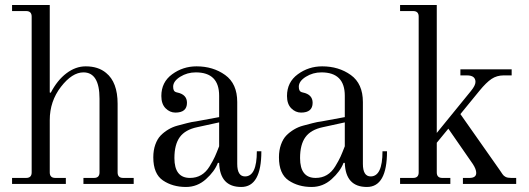

<svg xmlns="http://www.w3.org/2000/svg" viewBox="-20 -732 2104 764"><path d="M28 0V-24H84Q106 -24 106 -46V-666Q106 -688 84 -688H28V-712H178V-364L182 -363Q208 -413 244.5 -440.5Q281 -468 321 -468Q371 -468 402 -442Q448 -405 448 -319V-46Q448 -24 470 -24H512V0H312V-24H354Q376 -24 376 -46V-339Q376 -444 312 -444Q267 -444 222.5 -386.5Q178 -329 178 -254V-46Q178 -24 200 -24H242V0Z M852 -245 765 -226Q717 -216 695.5 -186.5Q674 -157 674 -103Q674 -24 736 -24Q761 -24 780.5 -35.5Q800 -47 814 -70Q828 -93 835 -108.5Q842 -124 852 -150ZM590 -106Q590 -134 598 -156.5Q606 -179 619 -192.5Q632 -206 649.5 -216.5Q667 -227 686 -232L724 -242Q743 -247 760 -249L852 -266V-351Q852 -444 759 -444Q725 -444 697 -426.5Q669 -409 669 -387Q669 -377 672 -372Q675 -366 685 -364Q724 -356 724 -323Q724 -284 678 -284Q656 -284 639 -301Q622 -318 622 -350Q622 -405 665 -436.5Q708 -468 762 -468Q828 -468 876 -433.5Q924 -399 924 -326V-80Q924 -30 955 -30Q1002 -30 1002 -130H1020Q1020 12 940 12Q855 12 852 -84H847Q834 -50 799.5 -19Q765 12 720 12Q667 12 628.5 -14Q590 -40 590 -106Z M1352 -245 1265 -226Q1217 -216 1195.5 -186.5Q1174 -157 1174 -103Q1174 -24 1236 -24Q1261 -24 1280.5 -35.5Q1300 -47 1314 -70Q1328 -93 1335 -108.5Q1342 -124 1352 -150ZM1090 -106Q1090 -134 1098 -156.5Q1106 -179 1119 -192.5Q1132 -206 1149.5 -216.5Q1167 -227 1186 -232L1224 -242Q1243 -247 1260 -249L1352 -266V-351Q1352 -444 1259 -444Q1225 -444 1197 -426.5Q1169 -409 1169 -387Q1169 -377 1172 -372Q1175 -366 1185 -364Q1224 -356 1224 -323Q1224 -284 1178 -284Q1156 -284 1139 -301Q1122 -318 1122 -350Q1122 -405 1165 -436.5Q1208 -468 1262 -468Q1328 -468 1376 -433.5Q1424 -399 1424 -326V-80Q1424 -30 1455 -30Q1502 -30 1502 -130H1520Q1520 12 1440 12Q1355 12 1352 -84H1347Q1334 -50 1299.5 -19Q1265 12 1220 12Q1167 12 1128.5 -14Q1090 -40 1090 -106Z M1572 0V-24H1624Q1646 -24 1646 -46V-666Q1646 -688 1624 -688H1572V-712H1718V-203L1854 -370Q1872 -392 1872 -406Q1872 -432 1838 -432H1812V-456H2016V-432H1984Q1957 -432 1936 -418Q1915 -404 1888 -371L1812 -278L1968 -56Q1975 -46 1979.5 -39Q1984 -32 1992 -28Q2000 -24 2014 -24H2034V0H1822V-24H1848Q1875 -24 1875 -44Q1875 -59 1861 -80L1764 -220L1718 -164V-46Q1718 -24 1740 -24H1772V0Z"/></svg>

Font: Old Standard TT
Style: Regular
Weight: 400
Designer: Alexey Kryukov <alexios@thessalonica.org.ru>
Version: Version 1.0